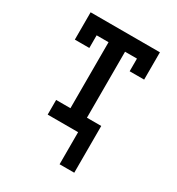

<svg xmlns="http://www.w3.org/2000/svg" viewBox="-168 -626 835 907"><g transform="rotate(30 250.0 -172.5)"><path d="M293 175V0H127V-80H205V-440H140V-371H61V-520H439V-371H360V-440H295V-80H373V175Z"/></g></svg>

Font: Iosevka Curly Slab Medium
Style: Regular
Weight: 500
Monospace: yes
Designer: Belleve Invis
Foundry: Belleve Invis
Version: Version 22.1.2; ttfautohint (v1.8.4)